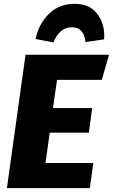

<svg xmlns="http://www.w3.org/2000/svg" viewBox="-20 -980 588 1000"><path d="M510 -564H277L256 -417H460L443 -289H239L217 -131H466L448 0H16L113 -695H548ZM165 -777Q182 -856 235 -908Q288 -960 368 -960Q448 -960 487 -907Q523 -860 523 -792Q523 -784 522 -775L425 -761Q422 -797 404.5 -817.5Q387 -838 355 -838Q290 -838 258 -759Z"/></svg>

Font: Trujillo ExtraBold
Style: Italic
Weight: 800
Italic angle: -8°
Designer: Fira Sans original fonts by bBox Type GmbH, Carrois Corporate GbR, & Edenspiekermann AG / Changes by Cristiano Sobral
Foundry: Fira Sans original fonts by bBox Type GmbH, Carrois Corporate GbR, & Edenspiekermann AG / Changes by Cristiano Sobral
Version: Version 4.301;July 28, 2020;FontCreator 13.0.0.2655 64-bit